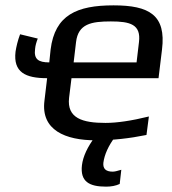

<svg xmlns="http://www.w3.org/2000/svg" viewBox="-20 -514 644 717"><path d="M376 183C395 183 412 180 427 173L433 120C417 125 407 127 401 127C375 127 364 116 366 94C370 63 385 30 410 -3H335C307 34 290 70 286 103C279 164 313 183 376 183ZM404 -494C267 -494 185 -458 169 -329L164 -281C123 -281 106 -293 111 -331C112 -344 116 -357 121 -370L55 -386C46 -362 41 -340 38 -321C29 -244 75 -222 156 -222L146 -138C132 -28 224 10 338 10C400 10 463 3 527 -10L536 -79C471 -63 417 -55 374 -55C289 -55 229 -72 238 -149L247 -222H572L585 -329C601 -458 537 -494 404 -494ZM394 -434C466 -434 507 -423 499 -357L490 -281H255L264 -357C272 -425 321 -434 394 -434Z"/></svg>

Font: Gamestation Text
Style: Italic
Weight: 400
Designer: Jonas Hecksher
Foundry: Jonas Hecksher, Playtypeª, e-types AS
Version: Version 1.003